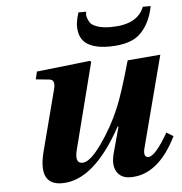

<svg xmlns="http://www.w3.org/2000/svg" viewBox="-52 -764 782 826"><g transform="rotate(-5 339.0 -351.0)"><path d="M317 -714H351Q347 -704 350.5 -691Q354 -678 361.5 -666.5Q369 -655 392.5 -647Q416 -639 451 -639Q566 -639 595 -714H629Q615 -641 572.5 -598.5Q530 -556 435 -556Q395 -556 367.5 -565.5Q340 -575 326.5 -590.5Q313 -606 308.5 -627.5Q304 -649 306.5 -669.5Q309 -690 317 -714ZM109 -443 117 -476 348 -502 353 -497 259 -128Q243 -68 278 -68Q311 -68 361.5 -139.5Q412 -211 443 -285Q468 -341 510 -490L652 -502L551 -115Q537 -68 563 -68Q592 -68 649 -166L678 -148Q599 12 479 12Q438 12 420 -17Q402 -46 415 -96L446 -210H442Q321 12 183 12Q78 12 116 -133L183 -391Q195 -434 168 -437Z"/></g></svg>

Font: Lingua Franca
Style: Bold Italic
Weight: 700
Italic angle: -13°
Version: Version 1.19